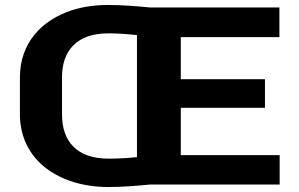

<svg xmlns="http://www.w3.org/2000/svg" viewBox="-20 -741 1200 771"><path d="M414 -721C361 -721 313 -714 269 -700C147 -660 60 -569 60 -430V-281C60 -190 100 -118 158 -71C216 -24 303 10 415 10C474 10 530 5 583 0H1103V-118H706V-308H1044V-423H706V-592H1102V-711H583C532 -716 472 -721 414 -721ZM229 -281V-431C229 -537 288 -607 414 -607C454 -607 494 -604 530 -600V-110C493 -106 455 -104 415 -104C288 -104 229 -174 229 -281Z"/></svg>

Font: Asimov
Style: XWid
Weight: 500
Designer: Google
Version: Version 2.000980; 2014